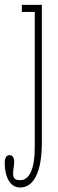

<svg xmlns="http://www.w3.org/2000/svg" viewBox="-68 -544 244 812"><path d="M17.5 249Q-4 249 -18.5 235.5Q-33 222 -40.5 198.5Q-48 175 -48 144.5Q-48 129.5 -42.8 120.8Q-37.5 112 -28 112Q-18 112 -13 120Q-8 128 -8 139Q-8 147 -9 155Q-10 163 -11.2 171.5Q-12.5 180 -12.5 190Q-12.5 203.5 -7.5 209.5Q-2.5 215.5 4.5 216.8Q11.5 218 17.5 218Q47 218 63 182.2Q79 146.5 79 80V-493.5H24.5V-523.5H109V55.5Q109 105.5 102.5 142Q96 178.5 83.8 202.2Q71.5 226 54.8 237.5Q38 249 17.5 249Z"/></svg>

Font: Imbue Thin
Style: Regular
Weight: 100
Designer: Tyler Finck
Foundry: Etcetera Type Company
Version: Version 1.102